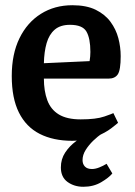

<svg xmlns="http://www.w3.org/2000/svg" viewBox="-20 -528 516 735"><path d="M257 11Q184 11 132 -15.5Q80 -42 52.5 -97Q25 -152 25 -237Q25 -321 54.5 -381.5Q84 -442 136.5 -475Q189 -508 257 -508Q311 -508 346.5 -490.5Q382 -473 403 -444.5Q424 -416 433 -382Q442 -348 442 -313Q442 -260 431 -243.5Q420 -227 395 -227H148Q148 -180 161 -144.5Q174 -109 205 -90Q236 -71 289 -71Q348 -71 379.5 -82Q411 -93 414 -95L432 -58Q428 -54 406 -37Q384 -20 346.5 -4.5Q309 11 257 11ZM148 -286 323 -294Q326 -312 326 -329Q326 -381 311 -407Q296 -433 248 -433Q211 -433 189.5 -414.5Q168 -396 158.5 -363Q149 -330 148 -286ZM299 187Q264 187 238.5 168.5Q213 150 213 113Q213 81 229.5 56Q246 31 270.5 13Q295 -5 318 -16H370Q354 -6 337 10.5Q320 27 308 46Q296 65 296 85Q296 100 305 109.5Q314 119 332 119Q345 119 360 113Q375 107 388 99L410 136Q397 152 367.5 169.5Q338 187 299 187Z"/></svg>

Font: Faustina SemiBold
Style: Regular
Weight: 600
Designer: Alfonso Garcia
Foundry: http://www.omnibus-type.com
Version: Version 1.200